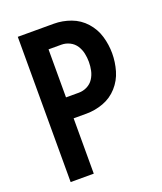

<svg xmlns="http://www.w3.org/2000/svg" viewBox="-136 -824 772 913"><g transform="rotate(-20 250.0 -367.5)"><path d="M63 0V-735H245Q289 -735 331 -719.5Q373 -704 403 -670.5Q433 -637 445.5 -594.5Q458 -552 458 -508Q458 -464 445.5 -421Q433 -378 403 -344.5Q373 -311 331 -295.5Q289 -280 245 -280H180V0ZM245 -386Q267 -386 287 -396Q307 -406 319 -424.5Q331 -443 335.5 -464.5Q340 -486 340 -507.5Q340 -529 335.5 -550.5Q331 -572 319 -590.5Q307 -609 287 -619Q267 -629 245 -629H180V-386Z"/></g></svg>

Font: Iosevka SS01
Style: Bold
Weight: 700
Monospace: yes
Designer: Belleve Invis
Foundry: Belleve Invis
Version: 2.3.3; ttfautohint (v1.8.3)